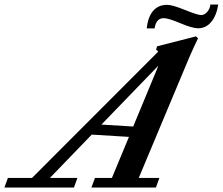

<svg xmlns="http://www.w3.org/2000/svg" viewBox="-92 -839 997 859"><path d="M794.4 -712.4Q768.6 -712.4 714.8 -735.1Q661.1 -757.8 640.6 -757.8Q606.4 -757.8 599.6 -711.9H564.5Q569.8 -763.2 593 -790.3Q616.2 -817.4 655.8 -817.4Q679.2 -817.4 735.8 -794.4Q792.5 -771.5 808.1 -771.5Q822.3 -771.5 835 -785.9Q847.7 -800.3 849.1 -818.8H884.3Q877 -770 853.3 -741.2Q829.6 -712.4 794.4 -712.4ZM-72.3 0 -56.6 -43H51.3L615.7 -607.9Q612.8 -612.3 606.4 -616.7L610.8 -631.8L784.7 -676.3L793.9 -667.5Q772.9 -624.5 752 -575.7L528.8 -43H621.1L605.5 0H316.9L333 -43H408.7L484.9 -226.6L318.4 -236.8L131.3 -43H254.4L238.8 0ZM606.4 -520Q608.9 -525.4 612.1 -534.2Q615.2 -543 616.2 -544.9L361.8 -281.7L503.9 -272.9Z"/></svg>

Font: Elstob 6pt SemiBold
Style: Italic
Weight: 600
Italic angle: -20°
Designer: Peter S. Baker
Version: Version 1.015